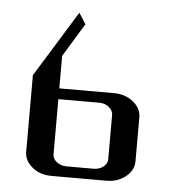

<svg xmlns="http://www.w3.org/2000/svg" viewBox="-41 -508 491 546"><g transform="rotate(5 204.0 -234.5)"><path d="M47.9 -62V-280.8L164.1 -469.2L184.1 -438L126 -342.8V-250H282.2Q314.5 -250 336.9 -231.9Q359.9 -213.4 359.9 -188V-62Q359.9 -36.6 336.9 -18.1Q314.5 0 282.2 0H126Q92.3 0 70.8 -18.1Q47.9 -36.6 47.9 -62ZM126 -62Q126 -48.8 137.7 -40Q149.9 -30.8 165 -30.8H243.2Q259.3 -30.8 271 -40Q282.2 -48.8 282.2 -62V-188Q282.2 -199.7 271 -209.5Q259.8 -219.2 243.2 -219.2H126Z"/></g></svg>

Font: Hhenum
Style: Regular
Weight: 400
Designer: T. Christopher White
Version: Version 1.0